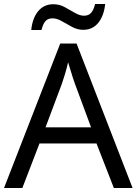

<svg xmlns="http://www.w3.org/2000/svg" viewBox="-20 -933 679 953"><path d="M545 0 459 -221H176L91 0H0L279 -717H360L638 0ZM352 -517Q349 -525 342 -546Q335 -567 328.5 -589.5Q322 -612 318 -624Q311 -593 302 -563.5Q293 -534 287 -517L206 -301H432ZM135 -784Q141 -843 169.5 -877.5Q198 -912 245 -912Q275 -912 301.5 -897.5Q328 -883 352 -869Q376 -855 397 -855Q420 -855 432.5 -869.5Q445 -884 452 -913H502Q496 -855 468 -820Q440 -785 393 -785Q365 -785 338.5 -799Q312 -813 287.5 -827.5Q263 -842 241 -842Q217 -842 205 -827.5Q193 -813 186 -784Z"/></svg>

Font: Noto Sans Bengali UI
Style: Regular
Weight: 400
Designer: Jelle Bosma - Monotype Design Team
Foundry: Monotype Imaging Inc.
Version: Version 2.003; ttfautohint (v1.8.4.7-5d5b)